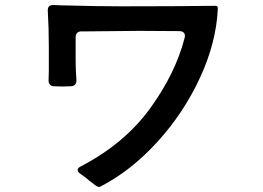

<svg xmlns="http://www.w3.org/2000/svg" viewBox="-20 -721 1040 759"><path d="M841 -686Q835 -553 770.5 -413.5Q706 -274 602 -160Q498 -46 378 16Q374 18 372 18Q366 18 357.5 12Q349 6 343 1Q337 -4 334 -6Q321 -18 299 -33Q287 -41 287 -49Q287 -57 299 -63Q472 -153 573 -292Q674 -431 710 -572Q711 -575 711 -580Q711 -588 705 -593Q699 -598 689 -598L532 -599Q478 -599 330 -597H303Q279 -597 279 -573V-480Q279 -448 282 -406Q283 -394 277 -387Q271 -380 260 -380L227 -379L194 -380Q184 -380 178 -386Q172 -392 172 -403L173 -438V-534Q173 -612 169 -677Q167 -703 193 -701L218 -700Q370 -696 458 -696Q671 -696 829 -698Q837 -698 839 -696Q841 -694 841 -686Z"/></svg>

Font: Shippori Gochic B2 Bold
Style: Regular
Weight: 700
Designer: FONTDASU
Foundry: FONTDASU / Google Inc. / but / Adobe
Version: Version 1.130